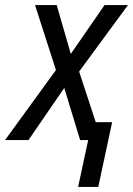

<svg xmlns="http://www.w3.org/2000/svg" viewBox="-49 -556 528 762"><path d="M261 186 301 0H269L206 -207L64 0H-29L173 -278L90 -536H176L232 -342L366 -536H459L265 -272L331 -71H396L341 186Z"/></svg>

Font: Noto Sans UI SemiCondensed
Style: Italic
Weight: 400
Width: 4
Italic angle: -12°
Designer: Monotype Design Team
Foundry: Monotype Imaging Inc.
Version: Version 1.901